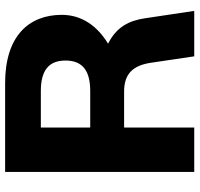

<svg xmlns="http://www.w3.org/2000/svg" viewBox="-34 -726 760 731"><g transform="rotate(-90 345.5 -360.0)"><path d="M57 0H226V-267H363C431 -267 463 -233 473 -162L497 0H670L642 -187C633 -249 608 -297 545 -328C613 -369 655 -429 655 -504C655 -629 575 -720 395 -720H57ZM226 -396V-584H365C442 -584 481 -555 481 -490C481 -425 442 -396 365 -396Z"/></g></svg>

Font: Aspekta 750
Style: Regular
Weight: 750
Designer: Ivo Dolenc
Version: Version 2.000